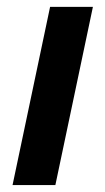

<svg xmlns="http://www.w3.org/2000/svg" viewBox="-20 -532 303 552"><path d="M16.1 0 124 -512.2H247.1L139.2 0Z"/></svg>

Font: Lorenzo Sans
Style: Bold Italic
Weight: 700
Italic angle: -12°
Foundry: Intel Corporation
Version: Version 1.00; ttfautohint (v1.5)